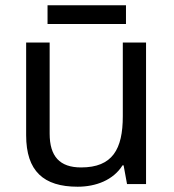

<svg xmlns="http://www.w3.org/2000/svg" viewBox="-20 -697 658 727"><path d="M457 -677H160V-606H457ZM533 -536H445V-257C445 -132 406 -63 287 -63C206 -63 168 -105 168 -191V-536H79V-185C79 -49 145 10 274 10C343 10 409 -15 444 -71H448L461 0H533Z"/></svg>

Font: Noto Sans Buginese
Style: Regular
Weight: 400
Designer: Monotype Design Team
Foundry: Monotype Imaging Inc.
Version: Version 2.002